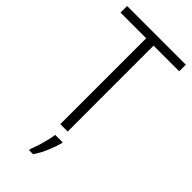

<svg xmlns="http://www.w3.org/2000/svg" viewBox="-290 -836 1048 1048"><g transform="rotate(45 233.5 -312.5)"><path d="M262 -66H205V-729H7V-780H460V-729H262ZM284 3Q275 37 257 79.5Q239 122 216 155H185V145Q192 129 201 101.5Q210 74 217 45Q224 16 227 -5H284Z"/></g></svg>

Font: Noto Sans Malayalam UI SemiCondensed Light
Style: Regular
Weight: 300
Width: 4
Designer: Jelle Bosma - Monotype Design Team
Foundry: Monotype Imaging Inc.
Version: Version 2.104; ttfautohint (v1.8.4.7-5d5b)